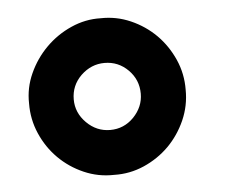

<svg xmlns="http://www.w3.org/2000/svg" viewBox="-37 -807 543 458"><g transform="rotate(-5 234.5 -578.5)"><path d="M31.5 -578Q30.5 -615 46 -649.2Q61.5 -683.5 87.8 -709.8Q114 -736 148.2 -751.2Q182.5 -766.5 219 -765.5Q256.5 -766.5 290.8 -751.5Q325 -736.5 350.8 -710.8Q376.5 -685 391.8 -650.5Q407 -616 406.5 -578Q407 -540 391.8 -505.5Q376.5 -471 350.8 -445.2Q325 -419.5 290.8 -404.5Q256.5 -389.5 219 -390.5Q181 -389.5 146.8 -404.5Q112.5 -419.5 86.8 -445.2Q61 -471 46 -505.5Q31 -540 31.5 -578ZM299 -578Q299 -611.5 275.5 -635Q252 -658.5 219 -658.5Q187 -658.5 162.5 -635Q138.5 -611.5 138.5 -578Q138.5 -546 162.5 -522Q186.5 -498 219 -498Q252 -498 275.5 -522Q299 -546.5 299 -578Z"/></g></svg>

Font: Russisch Sans
Style: Bold
Weight: 700
Designer: Michael Sharanda (font) & Cristiano Sobral (main changes)
Foundry: Michael Sharanda
Version: Version 2.00;September 8, 2020;FontCreator 13.0.0.2681 64-bi